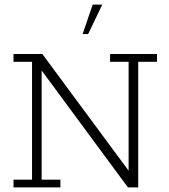

<svg xmlns="http://www.w3.org/2000/svg" viewBox="-20 -819 740 839"><path d="M39 0V-34H120V-549H39V-583H165L542 -73V-549H461V-583H666V-549H584V0H539L162 -511V-34H244V0ZM341 -670 385 -799H427L365 -670Z"/></svg>

Font: Rokkitt SemiBold ExtraLight
Style: Regular
Weight: 250
Version: Version 3.103